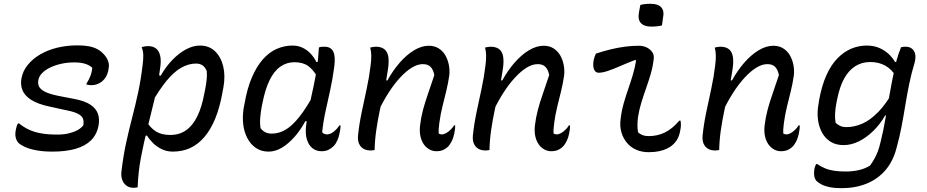

<svg xmlns="http://www.w3.org/2000/svg" viewBox="-20 -781 4840 1003"><path d="M385 -544Q418 -544 443 -539.5Q468 -535 487 -525Q506 -515 520 -500Q537 -483 544.5 -462.5Q552 -442 547 -422L546 -413Q538 -376 513.5 -356Q489 -336 457 -336Q450 -336 444 -337Q438 -338 432 -339V-345Q444 -363 452 -383.5Q460 -404 462 -427Q447 -441 424 -448Q401 -455 369 -455Q331 -455 298.5 -447.5Q266 -440 240.5 -427.5Q215 -415 199 -398Q183 -381 180 -361Q177 -345 183.5 -330Q190 -315 213.5 -302.5Q237 -290 286 -280L374 -263Q424 -253 452.5 -234Q481 -215 491 -188Q501 -161 495 -126Q486 -78 455.5 -48Q425 -18 374.5 -3.5Q324 11 254 11Q206 11 169 4Q132 -3 109 -14Q86 -25 76 -35Q66 -46 62 -63Q58 -80 63 -105Q65 -115 67.5 -122.5Q70 -130 74 -136H80Q103 -117 130.5 -104Q158 -91 194 -84.5Q230 -78 279 -78Q312 -78 338 -84Q364 -90 383.5 -100.5Q403 -111 415 -126Q419 -148 413 -162Q407 -176 388.5 -186Q370 -196 336 -203L240 -224Q178 -237 143.5 -259Q109 -281 97.5 -309.5Q86 -338 92 -371Q99 -410 125 -442Q151 -474 190.5 -497Q230 -520 279.5 -532Q329 -544 385 -544Z M720 -534Q726 -537 732 -538Q738 -539 744 -539.5Q750 -540 756 -540Q778 -540 794 -528.5Q810 -517 816.5 -491Q823 -465 816 -421Q805 -337 786.5 -260Q768 -183 749.5 -109Q731 -35 716.5 40.5Q702 116 699 198Q696 198 692.5 198.5Q689 199 685.5 199.5Q682 200 678 200Q655 200 639.5 188Q624 176 617.5 155.5Q611 135 615 110Q624 34 638.5 -33Q653 -100 670 -165Q687 -230 701.5 -297.5Q716 -365 725 -441Q729 -471 728.5 -493.5Q728 -516 720 -534ZM1025 -543Q1072 -543 1103 -513.5Q1134 -484 1146 -434.5Q1158 -385 1147 -324L1143 -303Q1129 -222 1105 -163Q1081 -104 1047.5 -65Q1014 -26 973 -7.5Q932 11 883 11Q851 11 824.5 -2Q798 -15 779 -34Q760 -53 748 -73L717 -68L742 -151Q766 -112 795 -94Q824 -76 870 -76Q917 -76 952 -100.5Q987 -125 1011 -174Q1035 -223 1048 -296L1051 -310Q1057 -340 1059.5 -364Q1062 -388 1060 -410Q1052 -430 1038 -439.5Q1024 -449 1004 -449Q966 -449 928 -428Q890 -407 851 -360Q812 -313 767 -234L800 -392L819 -385Q846 -432 879.5 -467Q913 -502 950.5 -522.5Q988 -543 1025 -543Z M1508 -543Q1538 -543 1562 -531Q1586 -519 1603.5 -500Q1621 -481 1633 -457H1655L1639 -377Q1617 -417 1589.5 -436.5Q1562 -456 1518 -456Q1477 -456 1444 -432.5Q1411 -409 1388 -361.5Q1365 -314 1351 -242L1348 -228Q1342 -196 1339.5 -167.5Q1337 -139 1341 -112Q1351 -98 1365.5 -90.5Q1380 -83 1399 -83Q1437 -83 1472 -103.5Q1507 -124 1544.5 -171.5Q1582 -219 1625 -298L1596 -148H1575Q1551 -103 1519.5 -67Q1488 -31 1453.5 -10Q1419 11 1383 11Q1345 11 1317 -8Q1289 -27 1272 -59.5Q1255 -92 1250.5 -132.5Q1246 -173 1253 -217L1257 -237Q1271 -319 1296 -377Q1321 -435 1354 -472Q1387 -509 1426.5 -526Q1466 -543 1508 -543ZM1646 -533Q1653 -536 1660 -536.5Q1667 -537 1676 -537Q1696 -537 1709.5 -526.5Q1723 -516 1727 -491Q1731 -466 1725 -424Q1717 -366 1705 -310.5Q1693 -255 1681 -201.5Q1669 -148 1663 -90Q1668 -84 1674.5 -81.5Q1681 -79 1689 -79Q1705 -79 1722.5 -92.5Q1740 -106 1753 -126H1759Q1759 -117 1758 -107.5Q1757 -98 1754 -86Q1750 -65 1742 -47Q1734 -29 1723 -18Q1710 -5 1695 2Q1680 9 1659 9Q1632 9 1612 -7Q1592 -23 1583 -53Q1574 -83 1579 -124Q1585 -177 1595.5 -226.5Q1606 -276 1617.5 -327.5Q1629 -379 1637 -437Q1640 -458 1641.5 -475Q1643 -492 1644 -506.5Q1645 -521 1646 -533Z M1914 -532Q1918 -534 1922.5 -534.5Q1927 -535 1932.5 -536Q1938 -537 1943 -537Q1970 -537 1986.5 -525Q2003 -513 2008 -487.5Q2013 -462 2007 -421Q1999 -365 1987 -310.5Q1975 -256 1964 -204Q1953 -152 1945.5 -100Q1938 -48 1937 3Q1934 3 1931 3.5Q1928 4 1925 4.5Q1922 5 1918 5Q1897 5 1883.5 -1.5Q1870 -8 1862 -19Q1854 -30 1851.5 -43Q1849 -56 1850 -70Q1856 -130 1869 -192.5Q1882 -255 1895.5 -317Q1909 -379 1916 -439Q1920 -470 1919.5 -491.5Q1919 -513 1914 -532ZM2220 -542Q2250 -542 2272 -528Q2294 -514 2307 -491Q2320 -468 2325 -440.5Q2330 -413 2327 -387Q2321 -345 2311 -304.5Q2301 -264 2291 -223.5Q2281 -183 2275 -138Q2273 -123 2272 -109Q2271 -95 2272 -83Q2276 -81 2280 -80Q2284 -79 2288 -79Q2299 -79 2310.5 -85.5Q2322 -92 2333.5 -103Q2345 -114 2352 -126H2358Q2358 -117 2357 -107Q2356 -97 2353 -83Q2349 -63 2342 -48Q2335 -33 2326 -21Q2315 -8 2299 0.5Q2283 9 2259 9Q2234 9 2212.5 -7.5Q2191 -24 2180.5 -54Q2170 -84 2174 -123Q2179 -166 2189.5 -206Q2200 -246 2215.5 -290Q2231 -334 2249 -389Q2243 -418 2229 -432Q2215 -446 2189 -446Q2161 -446 2131 -427.5Q2101 -409 2070.5 -376Q2040 -343 2011.5 -299Q1983 -255 1958 -203L1981 -361H2004Q2032 -412 2067.5 -453Q2103 -494 2142.5 -518Q2182 -542 2220 -542Z M2514 -532Q2518 -534 2522.5 -534.5Q2527 -535 2532.5 -536Q2538 -537 2543 -537Q2570 -537 2586.5 -525Q2603 -513 2608 -487.5Q2613 -462 2607 -421Q2599 -365 2587 -310.5Q2575 -256 2564 -204Q2553 -152 2545.5 -100Q2538 -48 2537 3Q2534 3 2531 3.5Q2528 4 2525 4.5Q2522 5 2518 5Q2497 5 2483.5 -1.5Q2470 -8 2462 -19Q2454 -30 2451.5 -43Q2449 -56 2450 -70Q2456 -130 2469 -192.5Q2482 -255 2495.5 -317Q2509 -379 2516 -439Q2520 -470 2519.5 -491.5Q2519 -513 2514 -532ZM2820 -542Q2850 -542 2872 -528Q2894 -514 2907 -491Q2920 -468 2925 -440.5Q2930 -413 2927 -387Q2921 -345 2911 -304.5Q2901 -264 2891 -223.5Q2881 -183 2875 -138Q2873 -123 2872 -109Q2871 -95 2872 -83Q2876 -81 2880 -80Q2884 -79 2888 -79Q2899 -79 2910.5 -85.5Q2922 -92 2933.5 -103Q2945 -114 2952 -126H2958Q2958 -117 2957 -107Q2956 -97 2953 -83Q2949 -63 2942 -48Q2935 -33 2926 -21Q2915 -8 2899 0.5Q2883 9 2859 9Q2834 9 2812.5 -7.5Q2791 -24 2780.5 -54Q2770 -84 2774 -123Q2779 -166 2789.5 -206Q2800 -246 2815.5 -290Q2831 -334 2849 -389Q2843 -418 2829 -432Q2815 -446 2789 -446Q2761 -446 2731 -427.5Q2701 -409 2670.5 -376Q2640 -343 2611.5 -299Q2583 -255 2558 -203L2581 -361H2604Q2632 -412 2667.5 -453Q2703 -494 2742.5 -518Q2782 -542 2820 -542Z M3093 -501Q3132 -514 3171.5 -523.5Q3211 -533 3247.5 -537.5Q3284 -542 3316 -542Q3340 -542 3358.5 -533Q3377 -524 3387.5 -508.5Q3398 -493 3395 -474Q3391 -435 3380 -397Q3369 -359 3355.5 -321Q3342 -283 3330.5 -245.5Q3319 -208 3313 -170Q3310 -146 3310 -127Q3310 -108 3313 -90Q3324 -80 3337 -75Q3350 -70 3368 -70Q3414 -70 3452.5 -88.5Q3491 -107 3529 -151H3535Q3537 -140 3537 -128Q3537 -116 3534 -102Q3530 -77 3521 -59Q3512 -41 3497 -27Q3485 -15 3466 -5.5Q3447 4 3423 9Q3399 14 3369 14Q3333 14 3304 1.5Q3275 -11 3255 -35Q3235 -59 3226 -90.5Q3217 -122 3222 -159Q3227 -202 3238 -240.5Q3249 -279 3261.5 -315Q3274 -351 3285 -387.5Q3296 -424 3303 -464L3298 -468Q3257 -452 3221.5 -436.5Q3186 -421 3157 -411Q3128 -401 3107 -401Q3091 -401 3083.5 -418Q3076 -435 3081 -466Q3083 -475 3086 -484Q3089 -493 3093 -501ZM3325 -755Q3331 -757 3337.5 -758Q3344 -759 3351.5 -760Q3359 -761 3366.5 -761Q3374 -761 3381 -761Q3418 -761 3434.5 -742.5Q3451 -724 3444 -691L3438 -648Q3432 -647 3425.5 -645.5Q3419 -644 3411.5 -643.5Q3404 -643 3397.5 -642.5Q3391 -642 3383 -642Q3345 -642 3328 -660.5Q3311 -679 3318 -717Z M3714 -532Q3718 -534 3722.5 -534.5Q3727 -535 3732.5 -536Q3738 -537 3743 -537Q3770 -537 3786.5 -525Q3803 -513 3808 -487.5Q3813 -462 3807 -421Q3799 -365 3787 -310.5Q3775 -256 3764 -204Q3753 -152 3745.5 -100Q3738 -48 3737 3Q3734 3 3731 3.5Q3728 4 3725 4.5Q3722 5 3718 5Q3697 5 3683.5 -1.5Q3670 -8 3662 -19Q3654 -30 3651.5 -43Q3649 -56 3650 -70Q3656 -130 3669 -192.5Q3682 -255 3695.5 -317Q3709 -379 3716 -439Q3720 -470 3719.5 -491.5Q3719 -513 3714 -532ZM4020 -542Q4050 -542 4072 -528Q4094 -514 4107 -491Q4120 -468 4125 -440.5Q4130 -413 4127 -387Q4121 -345 4111 -304.5Q4101 -264 4091 -223.5Q4081 -183 4075 -138Q4073 -123 4072 -109Q4071 -95 4072 -83Q4076 -81 4080 -80Q4084 -79 4088 -79Q4099 -79 4110.5 -85.5Q4122 -92 4133.5 -103Q4145 -114 4152 -126H4158Q4158 -117 4157 -107Q4156 -97 4153 -83Q4149 -63 4142 -48Q4135 -33 4126 -21Q4115 -8 4099 0.5Q4083 9 4059 9Q4034 9 4012.5 -7.5Q3991 -24 3980.5 -54Q3970 -84 3974 -123Q3979 -166 3989.5 -206Q4000 -246 4015.5 -290Q4031 -334 4049 -389Q4043 -418 4029 -432Q4015 -446 3989 -446Q3961 -446 3931 -427.5Q3901 -409 3870.5 -376Q3840 -343 3811.5 -299Q3783 -255 3758 -203L3781 -361H3804Q3832 -412 3867.5 -453Q3903 -494 3942.5 -518Q3982 -542 4020 -542Z M4508 -543Q4543 -543 4571 -531.5Q4599 -520 4620.5 -500.5Q4642 -481 4656 -457H4681L4662 -380Q4638 -420 4604 -438.5Q4570 -457 4526 -457Q4482 -457 4447.5 -435Q4413 -413 4389.5 -370Q4366 -327 4353 -261L4350 -246Q4344 -215 4342.5 -190Q4341 -165 4345 -140Q4356 -129 4369.5 -123Q4383 -117 4402 -117Q4443 -117 4484.5 -135Q4526 -153 4569 -197Q4612 -241 4655 -320L4631 -175L4604 -178Q4578 -132 4542 -97Q4506 -62 4466.5 -42.5Q4427 -23 4387 -23Q4347 -23 4319 -40.5Q4291 -58 4274.5 -88Q4258 -118 4253 -156.5Q4248 -195 4256 -238L4259 -258Q4273 -335 4297.5 -389Q4322 -443 4355.5 -477Q4389 -511 4427.5 -527Q4466 -543 4508 -543ZM4687 -534Q4693 -536 4699 -536.5Q4705 -537 4712 -537Q4730 -537 4743 -527.5Q4756 -518 4760.5 -499.5Q4765 -481 4758 -454Q4741 -398 4729.5 -341.5Q4718 -285 4709 -229.5Q4700 -174 4689.5 -119Q4679 -64 4664 -10Q4646 61 4605.5 108Q4565 155 4506.5 178.5Q4448 202 4375 202Q4339 202 4313 196.5Q4287 191 4270.5 182Q4254 173 4244 163Q4236 152 4233.5 137.5Q4231 123 4234 105Q4235 97 4237.5 90Q4240 83 4243 76H4249Q4268 89 4289.5 98Q4311 107 4337.5 111Q4364 115 4398 115Q4433 115 4465 108Q4497 101 4525 84Q4538 66 4548 48Q4558 30 4566 9Q4574 -12 4580 -39Q4595 -99 4605.5 -161.5Q4616 -224 4627.5 -289.5Q4639 -355 4654 -425Q4658 -445 4663 -463.5Q4668 -482 4674 -499.5Q4680 -517 4687 -534Z"/></svg>

Font: Rec Mono Duotone
Style: Italic
Weight: 400
Italic angle: -10°
Monospace: yes
Version: Version 1.085; ttfautohint (v1.8.4.7-5d5b)